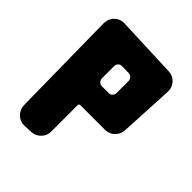

<svg xmlns="http://www.w3.org/2000/svg" viewBox="-199 -838 962 962"><g transform="rotate(45 282.0 -356.5)"><path d="M317 -412Q328 -412 336 -420.5Q344 -429 344 -440V-526Q344 -537 336 -545Q328 -553 317 -554L269 -555Q257 -556 248.5 -547.5Q240 -539 240 -528V-440Q240 -429 248.5 -420.5Q257 -412 268 -412ZM506 -338Q504 -309 483.5 -289Q463 -269 434 -269H260Q249 -269 249 -259V-72Q249 -43 228.5 -22Q208 -1 179 0L133 2Q103 3 81.5 -18Q60 -39 59 -69L51 -642Q51 -657 56.5 -671Q62 -685 72.5 -695Q83 -705 97 -710.5Q111 -716 126 -715L452 -702Q482 -701 502 -679Q522 -657 521 -627Z"/></g></svg>

Font: d puntillas B to tiptoe
Style: Regular
Weight: 400
Designer: deFharo
Foundry: deFharo.com
Version: Version 1.001 2012